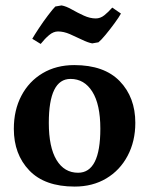

<svg xmlns="http://www.w3.org/2000/svg" viewBox="-20 -672 550 708"><path d="M31 -197Q31 -266 58.9 -319Q86.7 -372 137.1 -402Q187.5 -432 253.9 -432Q364.3 -432 421.7 -372.5Q479 -313 479 -219Q479 -151 450.6 -97.5Q422.3 -44 371.9 -14Q321.6 16 255.3 16Q145 16 88 -43.5Q31 -103 31 -197ZM160 -219Q160 -129 188.5 -82Q217 -35 268 -35Q350 -35 350 -197.3Q350 -287 320.4 -334Q290.9 -381 240 -381Q160 -381 160 -219ZM194 -556Q177 -556 161 -542.5Q145 -529 130 -510L99 -529Q107 -543 123.5 -568Q140 -593 157.5 -616Q175 -639 184 -648L207 -652Q224 -649 245 -637Q266 -625 289 -614.5Q312 -604 333 -604Q350 -604 364.5 -615.5Q379 -627 394 -644L426 -622Q419 -609 402.5 -586.5Q386 -564 369.5 -544Q353 -524 343 -516L320 -512Q304 -515 282.5 -525.5Q261 -536 238 -546Q215 -556 194 -556Z"/></svg>

Font: Buenard
Style: Regular
Weight: 400
Version: Version 2.000